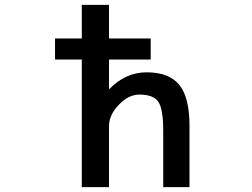

<svg xmlns="http://www.w3.org/2000/svg" viewBox="-20 -771 1040 792"><path d="M207 -525.4V-612.3H317.4V-751H429.7V-612.3H601.6V-525.4H429.7V-402.3Q497.1 -472.7 585 -472.7Q676.8 -472.7 719.2 -421.4Q761.7 -370.1 761.7 -251V1H653.3V-231.4Q653.3 -322.3 632.8 -351.6Q612.3 -380.9 554.7 -380.9Q510.7 -380.9 470.2 -338.9Q429.7 -296.9 429.7 -251V1H317.4V-525.4Z"/></svg>

Font: GenEi Gothic M SemiBold
Style: Regular
Weight: 500
Designer: o_tamon (Modified); [Source Han Sans]
Ryoko NISHIZUKA  (kana & ideographs); Paul D. Hunt (Latin, Greek & Cyrillic); Wenl
Version: Version 1.1a;Original Version 1.004